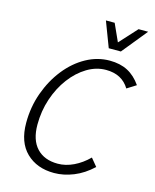

<svg xmlns="http://www.w3.org/2000/svg" viewBox="-133 -1005 892 1102"><g transform="rotate(15 312.5 -453.5)"><path d="M67 -229Q67 -324 97.5 -408.5Q128 -493 180 -558.5Q232 -624 299 -661Q366 -698 439 -698Q501 -698 546 -674.5Q591 -651 625 -602L571 -568Q527 -641 432 -641Q374 -641 320 -608.5Q266 -576 223.5 -519.5Q181 -463 156.5 -390Q132 -317 132 -236Q132 -145 177 -97Q222 -49 302 -49Q349 -49 396 -71.5Q443 -94 483 -134L521 -88Q469 -39 410.5 -15.5Q352 8 295 8Q193 8 130 -53Q67 -114 67 -229ZM357 -915H409L456 -811L551 -915H608L486 -765H414Z"/></g></svg>

Font: Radio Canada Light
Style: Italic
Weight: 300
Italic angle: -12°
Designer: Charles Daoud, Etienne Aubert Bonn, Alexandre Saumier Demers, Jacques Le Bailly
Foundry: Radio-Canada
Version: Version 2.104; ttfautohint (v1.8.4.7-5d5b);gftools[0.9.28.de